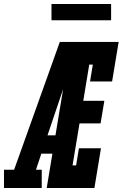

<svg xmlns="http://www.w3.org/2000/svg" viewBox="-69 -946 617 966"><path d="M-49 0V-92H2L232 -735H328Q308 -674 287 -612.5Q266 -551 246 -490L170 -265H210L195 -173H139L112 -92H141V0ZM166 0 288 -735H528L495 -536H384L398 -621H380L350 -439H456L437 -325H331L296 -114H314L328 -200H439L406 0ZM190 -844V-926H490V-844Z"/></svg>

Font: Iosevka Slab Heavy
Style: Italic
Weight: 900
Italic angle: -9°
Monospace: yes
Designer: Belleve Invis
Foundry: Belleve Invis
Version: Version 11.1.0; ttfautohint (v1.8.3)